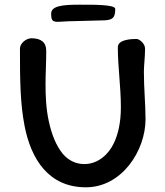

<svg xmlns="http://www.w3.org/2000/svg" viewBox="-20 -796 703 818"><path d="M298 -706 410 -709C457 -709 471 -716 471 -758C471 -777 378 -776 318 -776C251 -776 198 -772 198 -738C198 -708 204 -703 228 -703C236 -703 268 -706 298 -706ZM177 -580C177 -617 153 -633 114 -633C91 -633 65 -611 65 -589C65 -454 66 -355 85 -258C112 -121 185 2 346 2C499 2 600 -154 600 -288C600 -353 593 -418 593 -490C593 -517 598 -552 598 -589C598 -611 573 -630 562 -630C544 -630 482 -629 482 -595C482 -510 495 -427 495 -339C495 -271 482 -221 465 -186C443 -139 398 -97 339 -97C304 -97 272 -112 248 -140C220 -174 201 -220 188 -279C176 -334 174 -388 174 -438C174 -483 177 -527 177 -580Z"/></svg>

Font: Itim
Style: Regular
Weight: 400
Designer: CadsonDemak Team
Foundry: Pablo Impallari
Version: Version 1.002;PS 001.002;hotconv 1.0.88;makeotf.lib2.5.64775